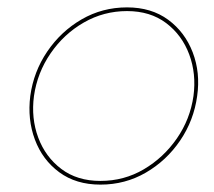

<svg xmlns="http://www.w3.org/2000/svg" viewBox="-20 -490 579 520"><path d="M62 -230Q54 -167 74.5 -112Q95 -57 140.5 -23.5Q186 10 252 10Q319 10 375 -22.5Q431 -55 468 -109.5Q505 -164 514 -230Q523 -293 502 -348Q481 -403 435.5 -436.5Q390 -470 324 -470Q257 -470 201 -437.5Q145 -405 108 -350.5Q71 -296 62 -230ZM72 -230Q81 -293 117 -345.5Q153 -398 207 -429Q261 -460 324 -460Q387 -460 430 -427.5Q473 -395 492.5 -342.5Q512 -290 504 -230Q495 -167 459 -115Q423 -63 369.5 -31.5Q316 0 252 0Q189 0 146 -32.5Q103 -65 83.5 -117.5Q64 -170 72 -230Z"/></svg>

Font: Jost* 200 Hairline Italic
Style: Italic
Weight: 100
Italic angle: -10°
Version: Version 3.200; ttfautohint (v0.97) -l 8 -r 50 -G 200 -x 14 -